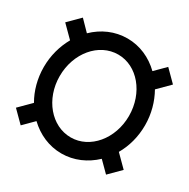

<svg xmlns="http://www.w3.org/2000/svg" viewBox="-123 -699 701 713"><g transform="rotate(30 228.0 -342.5)"><path d="M228 -589C174 -589 125 -567 87 -530L45 -573L-3 -525L46 -476C24 -437 11 -391 11 -342C11 -292 24 -246 46 -208L-3 -159L45 -111L88 -154C126 -118 174 -96 228 -96C281 -96 330 -118 368 -154L411 -111L459 -159L410 -208C432 -246 445 -292 445 -342C445 -391 432 -437 410 -476L459 -525L411 -573L368 -530C330 -567 281 -589 228 -589ZM228 -520C310 -520 376 -441 376 -342C376 -244 310 -165 228 -165C145 -165 79 -244 79 -342C79 -441 145 -520 228 -520Z"/></g></svg>

Font: Archivo Narrow
Style: Regular
Weight: 400
Designer: Hector Gatti
Foundry: Omnibus-Type
Version: Version 1.003;PS 001.003;hotconv 1.0.70;makeotf.lib2.5.58329